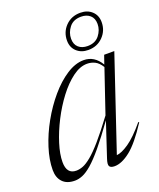

<svg xmlns="http://www.w3.org/2000/svg" viewBox="-140 -828 767 925"><g transform="rotate(-20 244.0 -366.0)"><path d="M264.5 -37.5 322.5 -212.5Q271.5 -141.5 234.8 -97.5Q198 -53.5 171 -30.2Q144 -7 123.2 1.5Q102.5 10 83.5 10Q42.5 10 21 -12.8Q-0.5 -35.5 -0.5 -74.5Q-0.5 -126.5 18.8 -187Q38 -247.5 71 -306.5Q104 -365.5 145.5 -414.2Q187 -463 232.2 -492.2Q277.5 -521.5 320 -521.5Q375 -521.5 407 -467.5L422.5 -512H474.5L314.5 -36.5Q339.5 -38.5 377.2 -64.2Q415 -90 466 -151L470 -148.5Q412.5 -60 368 -25Q323.5 10 287 10Q267 10 261 0.2Q255 -9.5 264.5 -37.5ZM57 -94.5Q57 -33 106 -33Q122.5 -33 140.8 -40Q159 -47 184 -67.5Q209 -88 244 -128.2Q279 -168.5 328.5 -235L403.5 -456Q388 -481 369.5 -490.2Q351 -499.5 329.5 -499.5Q293 -499.5 254.8 -471Q216.5 -442.5 181.2 -396Q146 -349.5 118 -294.8Q90 -240 73.5 -187.2Q57 -134.5 57 -94.5ZM383 -741.5Q419 -741.5 442 -720.2Q465 -699 465 -664Q465 -620.5 435 -590Q405 -559.5 359.5 -559.5Q323.5 -559.5 300.5 -580.8Q277.5 -602 277.5 -637Q277.5 -680.5 307.2 -711Q337 -741.5 383 -741.5ZM362.5 -578.5Q402 -578.5 422.8 -605Q443.5 -631.5 443.5 -662.5Q443.5 -691.5 426 -707Q408.5 -722.5 380 -722.5Q340 -722.5 319.5 -696Q299 -669.5 299 -638.5Q299 -609.5 316.5 -594Q334 -578.5 362.5 -578.5Z"/></g></svg>

Font: Newsreader 72pt Light
Style: Italic
Weight: 300
Italic angle: -17°
Designer: Hugues Gentile
Foundry: Production Type
Version: Version 1.003; ttfautohint (v1.8.3)